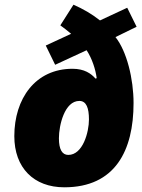

<svg xmlns="http://www.w3.org/2000/svg" viewBox="-20 -788 604 818"><path d="M254 10C471 10 549 -147 549 -349C549 -452 520 -570 472 -630L562 -674L522 -755L406 -701C372 -728 334 -750 293 -768L237 -680C252 -669 268 -657 283 -644L175 -594L215 -512L349 -574C372 -539 387 -493 392 -455L387 -453C368 -475 339 -495 289 -495C130 -495 41 -367 41 -208C41 -73 124 10 254 10ZM271 -128C245 -128 231 -151 231 -199C231 -254 255 -358 318 -358C348 -358 359 -328 359 -279C359 -225 333 -128 271 -128Z"/></svg>

Font: Noto Sans UI Black
Style: Italic
Weight: 900
Italic angle: -372°
Designer: Monotype Design Team
Foundry: Monotype Imaging Inc.
Version: Version 1.901